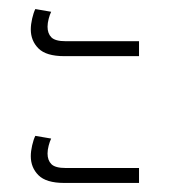

<svg xmlns="http://www.w3.org/2000/svg" viewBox="-20 -486 375 424"><path d="M122 -362Q82 -362 65 -379Q48 -396 48 -421Q48 -432 51 -445Q54 -458 58 -466L93 -460Q90 -454 87.5 -444.5Q85 -435 85 -427Q85 -412 93.5 -403.5Q102 -395 125 -395H287V-362ZM122 -82Q82 -82 65 -99Q48 -116 48 -141Q48 -152 51 -165Q54 -178 58 -186L93 -180Q90 -174 87.5 -164.5Q85 -155 85 -147Q85 -132 93.5 -123.5Q102 -115 125 -115H287V-82Z"/></svg>

Font: Noto Sans Thai UI ExtLt
Style: Regular
Weight: 200
Designer: Monotype Design Team
Foundry: Monotype Imaging Inc.
Version: Version 2.000;GOOG;noto-source:20170915:90ef993387c0